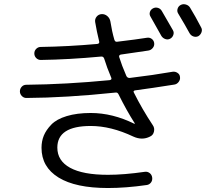

<svg xmlns="http://www.w3.org/2000/svg" viewBox="-20 -858 1040 937"><path d="M769.5 -804.7Q811.5 -733.4 824.2 -710Q830.1 -699.2 825.7 -687Q821.3 -674.8 810.1 -668.9Q798.8 -663.1 786.6 -667.5Q774.4 -671.9 767.6 -682.6Q737.3 -736.3 714.8 -776.4Q708 -787.1 711.4 -798.8Q714.8 -810.5 726.1 -816.9Q737.3 -823.2 750 -819.8Q762.7 -816.4 769.5 -804.7ZM907.2 -821.3Q933.6 -778.3 961.9 -723.6Q967.8 -712.9 963.4 -700.7Q959 -688.5 948.2 -681.6Q936.5 -675.8 923.8 -680.2Q911.1 -684.6 904.3 -697.3Q884.8 -733.4 849.6 -792Q842.8 -802.7 846.7 -815.4Q850.6 -828.1 862.3 -834Q874 -839.8 887.2 -835.9Q900.4 -832 907.2 -821.3ZM108.4 -379.9Q95.7 -379.9 86.4 -389.6Q77.1 -399.4 77.1 -412.1Q77.1 -424.8 85.9 -434.6Q94.7 -444.3 108.4 -444.3Q302.7 -446.3 514.6 -466.8Q526.4 -468.8 523.4 -477.5Q501 -530.3 488.3 -572.3Q484.4 -583 473.6 -582Q317.4 -567.4 178.7 -565.4Q166 -565.4 156.7 -574.7Q147.5 -584 147.5 -597.2Q147.5 -610.4 156.7 -619.6Q166 -628.9 178.7 -628.9Q312.5 -630.9 455.1 -643.6Q466.8 -645.5 463.9 -656.2Q452.1 -704.1 444.3 -751Q442.4 -765.6 451.7 -776.9Q460.9 -788.1 475.6 -789.1Q491.2 -790 503.4 -779.8Q515.6 -769.5 518.6 -753.9Q526.4 -704.1 538.1 -664.1Q542 -652.3 551.8 -654.3Q649.4 -666 697.3 -673.8Q710 -675.8 720.2 -668.5Q730.5 -661.1 732.4 -648.4Q734.4 -634.8 725.6 -624Q716.8 -613.3 704.1 -611.3Q651.4 -603.5 570.3 -591.8Q559.6 -589.8 561.5 -580.1Q574.2 -539.1 596.7 -487.3Q601.6 -477.5 612.3 -477.5Q726.6 -491.2 822.3 -507.8Q835 -509.8 846.2 -502.4Q857.4 -495.1 858.4 -482.4Q860.4 -469.7 852.1 -458.5Q843.8 -447.3 831.1 -445.3Q720.7 -427.7 639.6 -417Q627.9 -415 633.8 -405.3Q673.8 -325.2 725.6 -247.1Q735.4 -233.4 731.4 -215.8Q727.5 -198.2 711.9 -191.4Q673.8 -171.9 630.9 -191.4Q521.5 -243.2 422.9 -243.2Q259.8 -243.2 259.8 -137.7Q259.8 -73.2 322.3 -39.1Q384.8 -4.9 506.8 -4.9Q585 -4.9 686.5 -19.5Q699.2 -21.5 710 -13.7Q720.7 -5.9 722.7 8.3Q724.6 22.5 716.8 32.7Q709 43 696.3 44.9Q594.7 59.6 506.8 59.6Q348.6 59.6 265.6 8.3Q182.6 -43 182.6 -136.7Q182.6 -168.9 193.8 -196.3Q205.1 -223.6 230.5 -250Q255.9 -276.4 305.7 -291.5Q355.5 -306.6 422.9 -306.6Q529.3 -306.6 635.7 -253.9H637.7V-255.9Q596.7 -320.3 558.6 -397.5Q553.7 -408.2 543 -406.2Q300.8 -380.9 108.4 -379.9Z"/></svg>

Font: Rounded-X Mgen+ 2m regular
Style: Regular
Weight: 400
Designer: [Source Han Sans]
Ryoko NISHIZUKA  (kana & ideographs); Paul D. Hunt (Latin, Greek & Cyrillic); Wenlong ZHANG  (bopomofo
Version: Version 1.059.20150602